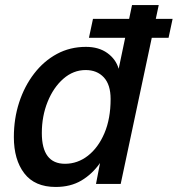

<svg xmlns="http://www.w3.org/2000/svg" viewBox="-20 -730 705 762"><path d="M201 12Q118 12 76.5 -42Q35 -96 35 -186Q35 -259 56 -323.5Q77 -388 115.5 -438Q154 -488 206 -516Q258 -544 321 -544Q372 -544 406 -519.5Q440 -495 451 -457L504 -710H610L459 0H361L377 -83Q346 -39 303 -13.5Q260 12 201 12ZM238 -80Q288 -80 329 -112Q370 -144 394.5 -201.5Q419 -259 419 -337Q419 -394 392 -423Q365 -452 320 -452Q271 -452 231.5 -417.5Q192 -383 169 -326Q146 -269 146 -202Q146 -80 238 -80ZM333 -580 349 -655H665L649 -580Z"/></svg>

Font: Geist Medium
Style: Italic
Weight: 500
Italic angle: -12°
Designer: Basement.studio, Andrés Briganti, Mateo Zaragoza
Foundry: Basement.studio, Vercel, Andrés Briganti, Guido Ferreyra, Mateo Zaragoza
Version: Version 1.500; ttfautohint (v1.8.4.7-5d5b)